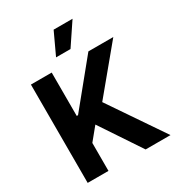

<svg xmlns="http://www.w3.org/2000/svg" viewBox="-221 -1095 1132 1230"><g transform="rotate(-30 345.0 -479.5)"><path d="M63.2 0H217V-206.7L292.6 -299L491.8 0H675.8L402.7 -401.6L672.6 -727.3H488.3L226.6 -406.6H217V-727.3H63.2ZM289.8 -797.6H396.7L505 -959.2H365.1Z"/></g></svg>

Font: Karasuma Gothic
Style: Bold
Weight: 700
Designer: Rasmus Andersson / Ryoko Nishizuka
Foundry: Genbu
Version: Version 1.00